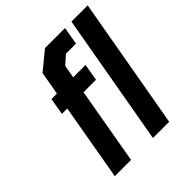

<svg xmlns="http://www.w3.org/2000/svg" viewBox="-199 -874 1011 1011"><g transform="rotate(-45 306.5 -368.5)"><path d="M78 0 153 -429H113L129 -523H170L193 -653L295 -737H444L427 -638H352L304 -595L291 -523H383L367 -429H274L199 0ZM362 0 492 -737H613L483 0Z"/></g></svg>

Font: Tomorrow Medium
Style: Italic
Weight: 500
Italic angle: -10°
Designer: Tony de Marco, Monica Rizzolli
Foundry: Just in Type
Version: Version 2.002